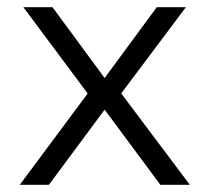

<svg xmlns="http://www.w3.org/2000/svg" viewBox="-20 -514 583 534"><path d="M35 0 238 -273V-235L45 -494H126L271 -297L416 -494H497L305 -238L306 -269L508 0H426L271 -209L116 0Z"/></svg>

Font: Nunito Sans 7pt Light
Style: Regular
Weight: 300
Designer: Vernon Adams
Foundry: Vernon Adams
Version: Version 3.101;gftools[0.9.27]